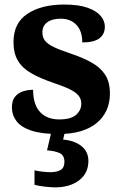

<svg xmlns="http://www.w3.org/2000/svg" viewBox="-20 -568 526 828"><path d="M232.2 10Q159.4 10 115.1 -4.8Q70.8 -19.6 51.1 -45.7Q31.4 -71.8 31.4 -105Q31.4 -134 44.6 -150.5Q57.8 -167 79 -173.9Q100.2 -180.8 122.8 -180.8Q122.8 -117.4 152.5 -85.2Q182.2 -53 235.6 -53Q285.6 -53 308.1 -72.8Q330.6 -92.6 330.6 -120.6Q330.6 -141.2 318.6 -155.9Q306.6 -170.6 279.9 -183.5Q253.2 -196.4 209.4 -211Q152 -230.6 113.9 -252.7Q75.8 -274.8 57 -306.7Q38.2 -338.6 38.2 -386.8Q38.2 -468.6 98.3 -508.5Q158.4 -548.4 257.2 -548.4Q319.4 -548.4 358.1 -534.5Q396.8 -520.6 414.5 -499Q432.2 -477.4 432.2 -453.4Q432.2 -420.2 408.6 -402.6Q385 -385 334.8 -385Q334.8 -434.4 309.4 -460.9Q284 -487.4 241.8 -487.4Q204.8 -487.4 183.8 -472Q162.8 -456.6 162.8 -428Q162.8 -407.2 174.1 -392.5Q185.4 -377.8 212 -365.1Q238.6 -352.4 285.4 -336.8Q337.8 -319.2 375.8 -297.8Q413.8 -276.4 433.9 -245.1Q454 -213.8 454 -165.2Q454 -84.4 396.6 -37.2Q339.2 10 232.2 10ZM217.2 240Q201.2 240 174 237Q146.8 234 128.8 229V166.6Q146.8 170.6 165.3 172.6Q183.8 174.6 196.8 174.6Q225.8 174.6 241.8 164.8Q257.8 155 257.8 130Q257.8 101 236.3 91.7Q214.8 82.4 182.8 80.4L203.8 -9H262.2L252.2 34Q301.2 38 331.2 62Q361.2 86 361.2 126Q361.2 179 321.2 209.5Q281.2 240 217.2 240Z"/></svg>

Font: Noto Serif Hentaigana ExtraLight
Style: Regular
Weight: 200
Designer: Kazuhiro Yamada
Foundry: nipponia
Version: Version 1.000